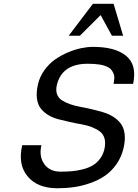

<svg xmlns="http://www.w3.org/2000/svg" viewBox="-20 -986 734 1021"><path d="M586.9 -540 584 -538.1Q586.9 -555.2 587.9 -569.1Q588.9 -583 584.2 -593.8Q579.6 -604.5 573.7 -612.8Q567.9 -621.1 557.4 -627Q546.9 -632.8 535.6 -636.7Q524.4 -640.6 509.5 -642.8Q494.6 -645 479.7 -646Q464.8 -647 446.8 -647Q309.1 -647 282.2 -533.2Q275.9 -505.4 283.2 -485.1Q290.5 -464.8 308.6 -453.1Q326.7 -441.4 352.3 -432.1Q377.9 -422.9 407.7 -417.7Q437.5 -412.6 468.8 -405Q500 -397.5 529.1 -388.9Q558.1 -380.4 582.3 -365Q606.4 -349.6 622.3 -328.6Q638.2 -307.6 642.6 -274.9Q647 -242.2 637.2 -199.2Q626 -150.9 599.4 -113Q572.8 -75.2 538.3 -51.5Q503.9 -27.8 460.2 -12.5Q416.5 2.9 373.8 9Q331.1 15.1 285.2 15.1Q179.7 15.1 127 -47.9Q74.2 -110.8 98.1 -213.9H200.2Q186.5 -154.8 215.1 -114Q243.7 -73.2 301.8 -73.2Q335.9 -73.2 363.3 -75.7Q390.6 -78.1 420.7 -85.7Q450.7 -93.3 472.4 -106Q494.1 -118.7 511.2 -140.9Q528.3 -163.1 535.2 -192.9Q542.5 -225.6 535.9 -249.3Q529.3 -272.9 511.7 -286.4Q494.1 -299.8 468.8 -309.8Q443.4 -319.8 413.3 -325Q383.3 -330.1 352.1 -337.2Q320.8 -344.2 291.5 -351.6Q262.2 -358.9 237.8 -373.5Q213.4 -388.2 197.3 -408.4Q181.2 -428.7 176.5 -461.4Q171.9 -494.1 182.1 -538.1Q191.4 -578.6 216.3 -613Q241.2 -647.5 272.9 -669.7Q304.7 -691.9 341.6 -707.5Q378.4 -723.1 412.1 -730Q445.8 -736.8 475.1 -736.8Q531.7 -736.8 575.2 -725.6Q618.7 -714.4 648.9 -690.4Q679.2 -666.5 689 -629.2Q698.7 -591.8 688 -540ZM634.8 -795.9H575.2L515.1 -905.8L404.8 -795.9H345.2L474.1 -965.8H584Z"/></svg>

Font: Perun
Style: Italic
Weight: 400
Italic angle: -12°
Foundry: Stefan Peev, Context Ltd
Version: Version 001.000